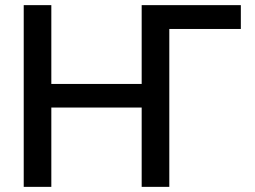

<svg xmlns="http://www.w3.org/2000/svg" viewBox="-20 -727 993 747"><path d="M917 -614.3H638.7V0H531.2V-308.6H179.7V0H72.3V-707H179.7V-400.4H531.2V-707H917Z"/></svg>

Font: Pretendard Medium
Style: Regular
Weight: 500
Designer: Base glyphs from Inter by Rasmus Andersson; Hangeul glyphs from Noto Sans CJK(Source Han Sans) by Jang Soo-young and Kan
Foundry: Kil Hyung-jin
Version: Version 1.309